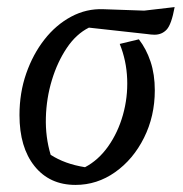

<svg xmlns="http://www.w3.org/2000/svg" viewBox="-20 -513 517 542"><path d="M193 9Q120 9 77.5 -44Q35 -97 35 -188Q35 -251 54 -305.5Q73 -360 105.5 -401.5Q138 -443 181 -466Q224 -489 272 -487L387 -483L473 -493Q464 -444 450.5 -429.5Q437 -415 416 -415Q408 -415 394 -417L231 -435Q195 -417 168.5 -377.5Q142 -338 126.5 -287Q111 -236 109.5 -181Q108 -126 123 -76Q163 -50 220 -41Q258 -61 285.5 -100Q313 -139 327 -188.5Q341 -238 339 -290Q337 -342 318 -389L372 -402Q393 -375 405 -339Q417 -303 417 -258Q417 -185 386.5 -124Q356 -63 305 -27Q254 9 193 9Z"/></svg>

Font: Piazzolla
Style: Italic
Weight: 400
Italic angle: -11.3°
Designer: Juan Pablo del Peral
Foundry: Huerta Tipografica
Version: Version 1.330